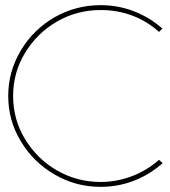

<svg xmlns="http://www.w3.org/2000/svg" viewBox="-20 -723 661 746"><path d="M495 -662C534 -647 568 -626 598 -599L611 -612C578 -641 542 -663 501 -679C460 -695 416 -703 371 -703C306 -703 247 -687 192 -656C137 -624 93 -581 61 -527C28 -472 12 -413 12 -350C12 -287 28 -228 61 -174C93 -120 137 -77 192 -45C247 -13 306 3 371 3C416 3 460 -5 501 -21C542 -37 579 -60 612 -89L598 -102C567 -75 533 -54 494 -39C455 -24 414 -16 371 -16C310 -16 253 -31 201 -61C149 -91 108 -132 77 -183C46 -234 31 -290 31 -350C31 -410 46 -466 77 -517C108 -568 149 -609 201 -639C253 -669 310 -684 371 -684C414 -684 456 -677 495 -662Z"/></svg>

Font: Argentum Sans Thin
Style: Regular
Weight: 250
Designer: Julieta Ulanovsky
Foundry: Julieta Ulanovsky
Version: Version 5.001;February 15, 2019;FontCreator 11.5.0.2425 64-b